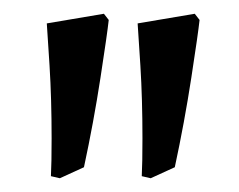

<svg xmlns="http://www.w3.org/2000/svg" viewBox="-20 -671 348 279"><path d="M54 -415Q55 -434 55 -470Q55 -527 52 -575.5Q49 -624 48 -637L131 -651L138 -642Q136 -623 126 -558Q116 -493 102 -428L67 -412ZM186 -415Q187 -434 187 -470Q187 -527 184 -575.5Q181 -624 180 -637L263 -651L270 -642Q268 -623 258 -558Q248 -493 234 -428L199 -412Z"/></svg>

Font: Alegreya Medium
Style: Regular
Weight: 500
Designer: Juan Pablo del Peral
Foundry: Huerta Tipografica
Version: Version 2.007; ttfautohint (v1.6)